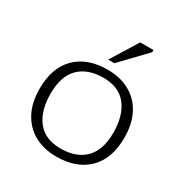

<svg xmlns="http://www.w3.org/2000/svg" viewBox="-171 -866 969 1011"><g transform="rotate(30 313.5 -361.0)"><path d="M310 10Q232.5 10 175.2 -22Q118 -54 86.8 -113.5Q55.5 -173 55.5 -256.5Q55.5 -384 125 -453Q194.5 -522 317 -522Q394.5 -522 451.8 -490Q509 -458 540.2 -398.5Q571.5 -339 571.5 -255.5Q571.5 -128 501.8 -59Q432 10 310 10ZM308 -38Q402.5 -38 455.2 -90.5Q508 -143 508 -249Q508 -353 460.8 -413.5Q413.5 -474 318.5 -474Q224 -474 171.2 -421.5Q118.5 -369 118.5 -263Q118.5 -159 165.8 -98.5Q213 -38 308 -38ZM291.5 -569 392.5 -732H473V-719L329.5 -569Z"/></g></svg>

Font: Newsreader Caption Light
Style: Regular
Weight: 300
Designer: Hugues Gentile
Foundry: Production Type
Version: Version 1.001